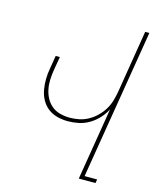

<svg xmlns="http://www.w3.org/2000/svg" viewBox="-111 -812 722 888"><g transform="rotate(15 250.0 -367.5)"><path d="M352 0 409 -347Q397 -323 378 -302.5Q359 -282 335.5 -268Q312 -254 286 -248.5Q260 -243 234 -243Q208 -243 183 -249.5Q158 -256 138.5 -271Q119 -286 107 -308Q95 -330 90.5 -355Q86 -380 86.5 -406.5Q87 -433 92 -459L102 -520H122L111 -456Q107 -432 106 -408.5Q105 -385 109.5 -362.5Q114 -340 124.5 -320.5Q135 -301 152 -287Q169 -273 191.5 -267Q214 -261 238 -261Q260 -261 282.5 -265.5Q305 -270 326 -281.5Q347 -293 364.5 -310Q382 -327 394.5 -347.5Q407 -368 413.5 -390Q420 -412 424 -435L473 -735H493L375 -18H435L432 0Z"/></g></svg>

Font: Iosevka Term Curly Thin
Style: Italic
Weight: 100
Italic angle: -9°
Designer: Belleve Invis
Foundry: Belleve Invis
Version: Version 32.3.0